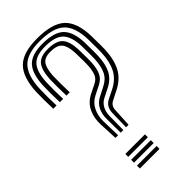

<svg xmlns="http://www.w3.org/2000/svg" viewBox="-249 -876 943 943"><g transform="rotate(-45 222.0 -404.5)"><path d="M218 -191 220.2 -288Q221.5 -331.2 255 -348L299.5 -370.2Q348.2 -394.5 369 -435Q389.8 -475.5 392 -535.8Q392.8 -549.5 392.4 -568.4Q392 -587.2 391.8 -628.5Q389.2 -715.2 350 -752.8Q310.8 -790.2 217 -790.2Q131.2 -790.2 93.8 -752.4Q56.2 -714.5 52 -627.2Q51 -603.8 51.1 -571.2Q51.2 -538.8 52.5 -508.2H29.8Q28.5 -538.8 28.2 -571.5Q28 -604.2 29 -628.5Q34 -724.8 76.9 -766.8Q119.8 -808.8 217 -808.8Q322.5 -808.8 367.2 -766.9Q412 -725 414.5 -628.5Q415 -587.2 415.2 -568.5Q415.5 -549.8 415 -535.8Q412.5 -469.2 389.1 -424Q365.8 -378.8 310.2 -351.5L266 -329Q242 -317.5 240.5 -288L235.5 -191ZM180.8 -191 179.8 -288Q179.2 -321.2 193 -348Q206.8 -374.8 234.5 -388.2L278.5 -410.8Q314.5 -428.2 329.2 -458.4Q344 -488.5 346.2 -536Q347 -549.5 346.8 -568.1Q346.5 -586.8 346 -628.5Q343.2 -695.5 315 -724.4Q286.8 -753.2 217 -753.2Q154.2 -753.2 127.8 -723.5Q101.2 -693.8 97.8 -624.8Q96.8 -602.8 96.9 -571Q97 -539.2 98.2 -508.2H75.5Q74.2 -539 74 -571.1Q73.8 -603.2 74.8 -626Q78.8 -704 110.8 -737.9Q142.8 -771.8 217 -771.8Q298.8 -771.8 332.5 -738.5Q366.2 -705.2 368.8 -628.5Q369.2 -587 369.5 -568.4Q369.8 -549.8 369 -536Q366.8 -482 349 -446.6Q331.2 -411.2 289 -390.5L244.8 -368.2Q223 -357.2 211.8 -336.1Q200.5 -315 200 -288L199 -191ZM144.5 -191 140 -288Q137.5 -333.2 155.2 -371Q173 -408.8 213.8 -429L258 -451Q280.8 -462 289.5 -481.6Q298.2 -501.2 300.5 -536.2Q301.5 -549.2 301.2 -567.9Q301 -586.5 300 -628.5Q297.5 -675.8 280.2 -696.1Q263 -716.5 217 -716.5Q177.2 -716.5 161.6 -694.8Q146 -673 143.2 -622.2Q142.5 -601.5 142.8 -570.4Q143 -539.2 144 -508.2H121.2Q120 -539.2 119.9 -570.6Q119.8 -602 120.5 -623.5Q123.8 -683.2 144.8 -709Q165.8 -734.8 217 -734.8Q275 -734.8 297.8 -710.1Q320.5 -685.5 323 -628.5Q323.5 -586.5 323.9 -568Q324.2 -549.5 323.5 -536.2Q321 -494.8 309.2 -470Q297.5 -445.2 268.2 -431L224 -408.8Q190.2 -391.8 174.6 -359.6Q159 -327.5 160.2 -288L162.8 -191ZM122.8 -80.8V-101H259.2V-80.8ZM122.8 -40.5V-60.5H259.2V-40.5ZM122.8 0V-20.2H259.2V0Z"/></g></svg>

Font: Big Shoulders Inline Text
Style: Bold
Weight: 700
Designer: Patric King
Foundry: XO Type Co
Version: Version 1.000